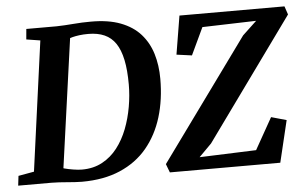

<svg xmlns="http://www.w3.org/2000/svg" viewBox="-60 -830 1460 918"><g transform="rotate(-5 670.0 -371.5)"><path d="M96 -743H241.5Q280.5 -744 322.2 -747.5Q364 -751 405 -751Q489.5 -751.5 548.5 -729Q607.5 -706.5 643.8 -665.8Q680 -625 696.8 -570Q713.5 -515 713.5 -450Q713.5 -350 688 -266.5Q662.5 -183 611 -121.2Q559.5 -59.5 481.2 -25.8Q403 8 297.5 8Q282 8 264 6.8Q246 5.5 226.8 4Q207.5 2.5 188.5 1.2Q169.5 0 152 0H-8L-2.5 -46.5L73 -60L158 -682.5L91.5 -693ZM209.5 -27 198 -71Q201 -67.5 219.8 -62.5Q238.5 -57.5 262 -53.8Q285.5 -50 303 -50Q358 -50 400.5 -73Q443 -96 473.2 -135.2Q503.5 -174.5 522.8 -224.5Q542 -274.5 551.5 -329Q561 -383.5 561 -436Q561 -505 550.8 -554Q540.5 -603 519.8 -633.8Q499 -664.5 466.5 -679Q434 -693.5 389 -693.5Q365 -693.5 346 -691Q327 -688.5 313.5 -685Q300 -681.5 292 -677.5L304.5 -708ZM720 0 704.5 -41 1126 -622 1194 -686 935.5 -678.5 874 -548 800.5 -558 831 -743H1335L1348.5 -703L928 -120.5L868 -60L1140 -70L1225 -221L1298 -200.5L1250 0Z"/></g></svg>

Font: Merriweather Light 18pt
Style: Bold Italic
Weight: 700
Italic angle: -7.8°
Version: Version 2.101